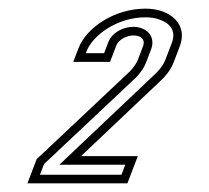

<svg xmlns="http://www.w3.org/2000/svg" viewBox="-20 -691 484 444"><path d="M274.6 -267 298.7 -330H167.4L343.8 -497C361.1 -512.8 373.9 -526.9 381.6 -547L395.8 -584C415.2 -634.8 374 -671 316.5 -671C243.7 -671 179.4 -626.1 161.7 -580L149.5 -548H234.5L249 -586C253.5 -597.8 270.7 -609 289.1 -609C306.5 -609 316.6 -599.3 310.8 -584L299.3 -554C296 -545.3 290 -536.3 281.5 -527L64.8 -323L43.4 -267ZM260.9 -287 72.4 -287 81.8 -311.6 295.7 -512.9 296.2 -513.5C306 -524.1 313.5 -535.1 318 -546.9L329.4 -576.9C331.3 -581.7 332.4 -586.8 332.4 -592.1C332.5 -618.2 307.8 -629 289.1 -629C263.8 -629 238.8 -615.3 230.3 -593.1L220.7 -568H178.6L180.4 -572.9C194.3 -609.2 251 -651 316.5 -651C329.2 -651 340.6 -648.9 350 -645.4C376.4 -635.5 387.1 -617.5 377.1 -591.1L362.9 -554.1C356.9 -538.2 347.2 -527.2 330.2 -511.7L117.2 -310H269.6Z"/></svg>

Font: Din Kursivschrift
Style: BreitGhost
Weight: 400
Version: Version 1.089